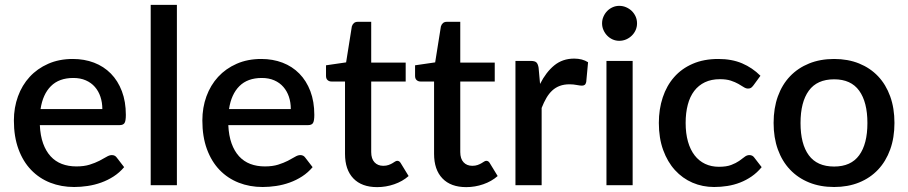

<svg xmlns="http://www.w3.org/2000/svg" viewBox="-20 -760 3728 788"><path d="M281 -440Q222.5 -440 189 -406.5Q155.5 -373 146.5 -312.5H400Q400 -339.5 392.2 -362.8Q384.5 -386 369.5 -403.2Q354.5 -420.5 332.2 -430.2Q310 -440 281 -440ZM279 -518Q326 -518 366 -502.8Q406 -487.5 435 -458Q464 -428.5 480.2 -385.8Q496.5 -343 496.5 -288.5Q496.5 -263.5 491 -255Q485.5 -246.5 471 -246.5H143.5Q145.5 -203 157 -171.2Q168.5 -139.5 187.8 -118.5Q207 -97.5 233.8 -87.2Q260.5 -77 293.5 -77Q325 -77 348 -84.2Q371 -91.5 388 -100.2Q405 -109 417 -116.2Q429 -123.5 439 -123.5Q452 -123.5 459 -113.5L489.5 -74Q470.5 -51.5 446.5 -36Q422.5 -20.5 395.5 -10.8Q368.5 -1 340 3.2Q311.5 7.5 284.5 7.5Q231.5 7.5 186.2 -10.2Q141 -28 107.8 -62.5Q74.5 -97 55.8 -148Q37 -199 37 -265.5Q37 -318.5 53.8 -364.5Q70.5 -410.5 101.8 -444.5Q133 -478.5 177.8 -498.2Q222.5 -518 279 -518Z M706 -740V0H598.5V-740Z M1054.5 -440Q996 -440 962.5 -406.5Q929 -373 920 -312.5H1173.5Q1173.5 -339.5 1165.8 -362.8Q1158 -386 1143 -403.2Q1128 -420.5 1105.8 -430.2Q1083.5 -440 1054.5 -440ZM1052.5 -518Q1099.5 -518 1139.5 -502.8Q1179.5 -487.5 1208.5 -458Q1237.5 -428.5 1253.8 -385.8Q1270 -343 1270 -288.5Q1270 -263.5 1264.5 -255Q1259 -246.5 1244.5 -246.5H917Q919 -203 930.5 -171.2Q942 -139.5 961.2 -118.5Q980.5 -97.5 1007.2 -87.2Q1034 -77 1067 -77Q1098.5 -77 1121.5 -84.2Q1144.5 -91.5 1161.5 -100.2Q1178.5 -109 1190.5 -116.2Q1202.5 -123.5 1212.5 -123.5Q1225.5 -123.5 1232.5 -113.5L1263 -74Q1244 -51.5 1220 -36Q1196 -20.5 1169 -10.8Q1142 -1 1113.5 3.2Q1085 7.5 1058 7.5Q1005 7.5 959.8 -10.2Q914.5 -28 881.2 -62.5Q848 -97 829.2 -148Q810.5 -199 810.5 -265.5Q810.5 -318.5 827.2 -364.5Q844 -410.5 875.2 -444.5Q906.5 -478.5 951.2 -498.2Q996 -518 1052.5 -518Z M1528 8Q1464.5 8 1430.2 -27.8Q1396 -63.5 1396 -128.5V-425.5H1340Q1331 -425.5 1324.5 -431.2Q1318 -437 1318 -448.5V-492L1400.5 -504L1424 -651.5Q1426.5 -660 1432.5 -665.2Q1438.5 -670.5 1448.5 -670.5H1503.5V-503H1645V-425.5H1503.5V-136Q1503.5 -108.5 1517 -94Q1530.5 -79.5 1553 -79.5Q1565.5 -79.5 1574.5 -82.8Q1583.5 -86 1590 -89.8Q1596.5 -93.5 1601.2 -96.8Q1606 -100 1610.5 -100Q1619.5 -100 1625 -90L1657 -37.5Q1632 -15.5 1598 -3.8Q1564 8 1528 8Z M1893.5 8Q1830 8 1795.8 -27.8Q1761.5 -63.5 1761.5 -128.5V-425.5H1705.5Q1696.5 -425.5 1690 -431.2Q1683.5 -437 1683.5 -448.5V-492L1766 -504L1789.5 -651.5Q1792 -660 1798 -665.2Q1804 -670.5 1814 -670.5H1869V-503H2010.5V-425.5H1869V-136Q1869 -108.5 1882.5 -94Q1896 -79.5 1918.5 -79.5Q1931 -79.5 1940 -82.8Q1949 -86 1955.5 -89.8Q1962 -93.5 1966.8 -96.8Q1971.5 -100 1976 -100Q1985 -100 1990.5 -90L2022.5 -37.5Q1997.5 -15.5 1963.5 -3.8Q1929.5 8 1893.5 8Z M2095.5 0V-510H2158Q2175 -510 2181.5 -503.8Q2188 -497.5 2190.5 -482L2196.5 -415.5Q2221 -464 2255 -491.8Q2289 -519.5 2336.5 -519.5Q2353 -519.5 2367.5 -515.8Q2382 -512 2393.5 -504.5L2386 -423.5Q2384 -415 2379.8 -411.8Q2375.5 -408.5 2368.5 -408.5Q2361 -408.5 2347 -411.2Q2333 -414 2317.5 -414Q2295 -414 2277.5 -407.5Q2260 -401 2246.5 -388.5Q2233 -376 2222.5 -358Q2212 -340 2203 -317V0Z M2594.5 -664Q2594.5 -649.5 2588.8 -636.5Q2583 -623.5 2573 -613.8Q2563 -604 2549.8 -598.2Q2536.5 -592.5 2521.5 -592.5Q2507 -592.5 2494.2 -598.2Q2481.5 -604 2472 -613.8Q2462.5 -623.5 2456.8 -636.5Q2451 -649.5 2451 -664Q2451 -679 2456.8 -692Q2462.5 -705 2472 -714.8Q2481.5 -724.5 2494.2 -730.2Q2507 -736 2521.5 -736Q2536.5 -736 2549.8 -730.2Q2563 -724.5 2573 -714.8Q2583 -705 2588.8 -692Q2594.5 -679 2594.5 -664ZM2576.5 -510V0H2469V-510Z M3072.5 -410Q3067.5 -403.5 3063 -400Q3058.5 -396.5 3050 -396.5Q3041.5 -396.5 3032.2 -402.5Q3023 -408.5 3010.2 -415.8Q2997.5 -423 2979.5 -429Q2961.5 -435 2934.5 -435Q2899.5 -435 2873.2 -422.5Q2847 -410 2829.2 -386.8Q2811.5 -363.5 2802.8 -330.2Q2794 -297 2794 -255.5Q2794 -212.5 2803.5 -179Q2813 -145.5 2830.8 -122.5Q2848.5 -99.5 2873.8 -87.5Q2899 -75.5 2930.5 -75.5Q2961.5 -75.5 2981 -83Q3000.5 -90.5 3013.5 -99.5Q3026.5 -108.5 3035.8 -116Q3045 -123.5 3055.5 -123.5Q3068.5 -123.5 3075.5 -113.5L3106 -74Q3087.5 -51.5 3065 -36Q3042.5 -20.5 3017.5 -10.8Q2992.5 -1 2965.5 3.2Q2938.5 7.5 2911 7.5Q2863.5 7.5 2822.2 -10.2Q2781 -28 2750.2 -61.8Q2719.5 -95.5 2701.8 -144.2Q2684 -193 2684 -255.5Q2684 -312 2700 -360.2Q2716 -408.5 2746.8 -443.5Q2777.5 -478.5 2823 -498.2Q2868.5 -518 2928 -518Q2983.5 -518 3025.8 -500Q3068 -482 3101 -449Z M3403.5 -76.5Q3472.5 -76.5 3506.2 -122.8Q3540 -169 3540 -255Q3540 -341 3506.2 -387.8Q3472.5 -434.5 3403.5 -434.5Q3333.5 -434.5 3299.5 -387.8Q3265.5 -341 3265.5 -255Q3265.5 -169 3299.5 -122.8Q3333.5 -76.5 3403.5 -76.5ZM3403.5 -518Q3460 -518 3505.8 -499.5Q3551.5 -481 3583.8 -447Q3616 -413 3633.5 -364.5Q3651 -316 3651 -255.5Q3651 -195 3633.5 -146.5Q3616 -98 3583.8 -63.8Q3551.5 -29.5 3505.8 -11Q3460 7.5 3403.5 7.5Q3346.5 7.5 3300.8 -11Q3255 -29.5 3222.5 -63.8Q3190 -98 3172.5 -146.5Q3155 -195 3155 -255.5Q3155 -316 3172.5 -364.5Q3190 -413 3222.5 -447Q3255 -481 3300.8 -499.5Q3346.5 -518 3403.5 -518Z"/></svg>

Font: Lato
Style: Regular
Weight: 600
Designer: Lukasz Dziedzic
Foundry: tyPoland Lukasz Dziedzic
Version: Version 2.006; 2014-01-15; ttfautohint (v1.4.1)